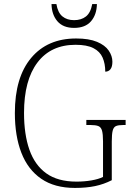

<svg xmlns="http://www.w3.org/2000/svg" viewBox="-20 -913 647 943"><path d="M348 10Q248 10 182.5 -35Q117 -80 85 -162.5Q53 -245 53 -358Q53 -533 133 -628.5Q213 -724 354 -724Q417 -724 456.5 -707.5Q496 -691 514 -664.5Q532 -638 532 -610Q532 -585 522.5 -573Q513 -561 497 -561Q497 -600 484 -630Q471 -660 439 -676.5Q407 -693 351 -693Q230 -693 164 -606Q98 -519 98 -358Q98 -253 124.5 -177.5Q151 -102 207.5 -61.5Q264 -21 356 -21Q394 -21 429 -27Q464 -33 486 -44V-219Q486 -254 481 -271.5Q476 -289 462.5 -294Q449 -299 425 -299H404V-324H597V-299H585Q562 -299 550 -294Q538 -289 533.5 -271.5Q529 -254 529 -218V-28Q490 -8 447 1Q404 10 348 10ZM344 -776Q290 -776 262 -808.5Q234 -841 233 -893H257Q264 -851 286.5 -832.5Q309 -814 344 -814Q379 -814 402 -832Q425 -850 433 -893H456Q455 -841 427 -808.5Q399 -776 344 -776Z"/></svg>

Font: Noto Serif Armenian SemiCondensed ExtraLight
Style: Regular
Weight: 200
Width: 4
Designer: Monotype Design Team
Foundry: Monotype Imaging Inc.
Version: Version 2.008; ttfautohint (v1.8.4.7-5d5b)